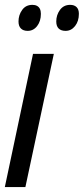

<svg xmlns="http://www.w3.org/2000/svg" viewBox="-21 -755 339 775"><path d="M-1.5 0 112.3 -537.6H196.3L81.5 0ZM243.7 -630.4Q225.6 -630.4 215.8 -639.9Q206.1 -649.4 206.1 -668.5Q206.1 -694.3 220.9 -714.8Q235.8 -735.4 262.2 -735.4Q278.8 -735.4 288.1 -726.3Q297.4 -717.3 297.4 -699.2Q297.4 -669.4 282 -649.9Q266.6 -630.4 243.7 -630.4ZM90.8 -630.4Q73.2 -630.4 63.5 -639.9Q53.7 -649.4 53.7 -668.5Q53.7 -694.3 68.4 -714.8Q83 -735.4 109.9 -735.4Q120.6 -735.4 128.2 -731.4Q135.7 -727.5 139.9 -719.5Q144 -711.4 144 -699.2Q144 -669.4 128.9 -649.9Q113.8 -630.4 90.8 -630.4Z"/></svg>

Font: Open Sans Condensed Medium
Style: Italic
Weight: 500
Width: 3
Italic angle: -12°
Designer: Monotype Design Team
Foundry: Monotype Imaging Inc.
Version: Version 3.000